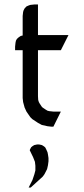

<svg xmlns="http://www.w3.org/2000/svg" viewBox="-20 -570 377 864"><path d="M47.9 -344.2V-359.9L49.8 -377.9L51.8 -387.2L56.2 -395L64.9 -402.8L73.2 -408.2L82 -410.2V-498L84 -516.1L85.9 -522.9L90.8 -532.2L99.1 -541L107.9 -544.9L116.2 -547.9L133.8 -549.8H150.9V-412.1H288.1L253.9 -344.2H150.9V-137.2L151.9 -120.1L154.8 -110.8L159.2 -103L168 -89.8L171.9 -85.9L185.1 -77.1L193.8 -71.8L202.1 -69.8L220.2 -67.9H253.9L220.2 0H210.9L193.8 -2L168 -7.8L150.9 -17.1L125 -34.2L116.2 -43L99.1 -67.9L90.8 -85.9L84 -110.8L82 -128.9V-344.2ZM108.9 273.9 126 240.2 134.8 213.9 139.2 196.8V175.8L137.2 158.2L128.9 137.2L113.8 106L115.2 102.1L120.1 92.8L126 87.9L133.8 83L138.2 82L147 80.1H155.8L165 82L168.9 83L176.8 87.9L183.1 92.8L188 102.1L193.8 115.2L195.8 125L198.2 141.1V155.8L195.8 173.8L191.9 190.9L181.2 211.9L178.2 216.8L171.9 225.1L118.2 273.9Z"/></svg>

Font: Petahja
Style: Regular
Weight: 400
Designer: T. Christopher White
Version: Version 1.1